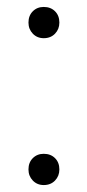

<svg xmlns="http://www.w3.org/2000/svg" viewBox="-20 -525 252 553"><path d="M106 -505Q126 -505 138.5 -492.5Q151 -480 151 -460Q151 -441 138.5 -428Q126 -415 106 -415Q87 -415 74.5 -428Q62 -441 62 -460Q62 -480 74.5 -492.5Q87 -505 106 -505ZM106 -82Q126 -82 138.5 -69.5Q151 -57 151 -37Q151 -18 138.5 -5Q126 8 106 8Q87 8 74.5 -5Q62 -18 62 -37Q62 -57 74.5 -69.5Q87 -82 106 -82Z"/></svg>

Font: Prodigy Sans Light
Style: Regular
Weight: 300
Designer: Wei Huang
Foundry: Wei Huang
Version: Version 1.003; ttfautohint (v1.8.3)